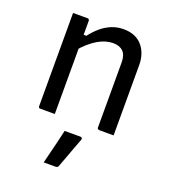

<svg xmlns="http://www.w3.org/2000/svg" viewBox="-145 -647 889 1009"><g transform="rotate(20 300.0 -142.5)"><path d="M513.7 0Q492.5 0 473.6 0Q454.8 0 433.2 0Q430.2 0 427.7 -1.5Q425.2 -2.9 423.7 -4.9Q422.2 -6.9 422.2 -10.8Q422.2 -71.8 422.2 -132.4Q422.2 -193.1 422.2 -253.7Q422.2 -314.4 422.2 -374.7Q422.2 -415.8 402.4 -435.4Q382.7 -455 346.8 -455Q326.1 -455 304.3 -448.6Q282.4 -442.1 260.1 -428.9Q237.8 -415.6 215.4 -395.8Q193 -376.1 170.2 -348.5V-442.9H200.2Q223.3 -473.1 249.7 -495.3Q276 -517.6 307 -530.1Q338.1 -542.6 373.4 -542.6Q407.2 -542.6 433.4 -531.8Q459.6 -521.1 477.2 -500.8Q494.8 -480.6 504.3 -453.5Q513.7 -426.3 513.7 -393.4Q513.7 -345.4 513.7 -297Q513.7 -248.6 513.7 -200.3Q513.7 -151.9 513.7 -103.1Q513.7 -76.9 513.7 -51.3Q513.7 -25.6 513.7 0ZM184.9 0Q171 0 158.1 0Q145.1 0 131.9 0Q118.7 0 104.4 0Q101.4 0 99.4 -0.5Q97.4 -1 95.9 -2.5Q94.4 -4.1 93.9 -6.1Q93.4 -8.1 93.4 -11.2Q93.4 -64 93.4 -116.8Q93.4 -169.6 93.4 -221.9Q93.4 -274.2 93.4 -327Q93.4 -379.8 93.4 -432.6Q93.4 -464.9 93.4 -490.5Q93.4 -516.1 93.4 -531.8Q109.1 -531.8 122.5 -531.8Q135.8 -531.8 148.5 -531.8Q161.3 -531.8 173.9 -531.8Q177.9 -531.8 179.9 -530.3Q181.9 -528.8 183.4 -526.8Q184.9 -524.7 184.9 -520.7Q184.9 -434.7 184.9 -347.8Q184.9 -260.8 184.9 -173.9Q184.9 -86.9 184.9 0ZM263.8 65.9Q286 65.9 307 65.9Q328 65.9 351.5 65.9Q357.5 65.9 360.7 69.6Q363.9 73.4 361.9 79.4Q350.9 108.4 340.7 135.6Q330.5 162.9 320.5 190.4Q310.5 217.9 298.5 248.9Q297.5 252.9 294 255.9Q290.5 258.9 283.5 258.9Q269.1 258.9 253.7 258.9Q238.3 258.9 217 258.9Q225.1 225.9 233.3 192.9Q241.5 159.9 249.4 127.9Q257.2 95.9 263.8 65.9Z"/></g></svg>

Font: Recursive Sans Linear Light
Style: Regular
Weight: 300
Version: Version 1.085